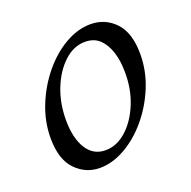

<svg xmlns="http://www.w3.org/2000/svg" viewBox="-92 -546 648 652"><g transform="rotate(-20 232.0 -220.0)"><path d="M164 15Q113 15 76.5 -22.5Q40 -60 40 -137Q40 -197 63 -254Q86 -311 123.5 -356.5Q161 -402 207 -428.5Q253 -455 299 -455Q352 -455 388 -417Q424 -379 424 -302Q424 -241 400.5 -184Q377 -127 339 -82Q301 -37 255 -11Q209 15 164 15ZM202 -35Q243 -35 278 -66.5Q313 -98 334 -150Q355 -202 354 -263Q354 -302 344 -334Q334 -366 314 -385.5Q294 -405 261 -405Q220 -405 185.5 -373Q151 -341 130.5 -289.5Q110 -238 110 -177Q110 -112 134 -73.5Q158 -35 202 -35Z"/></g></svg>

Font: Bona Nova SC
Style: Italic
Weight: 400
Italic angle: -4°
Designer: Mateusz Machalski
Foundry: Capitalics
Version: Version 4.001; ttfautohint (v1.8.4.7-5d5b)